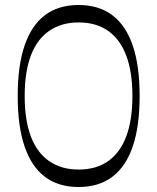

<svg xmlns="http://www.w3.org/2000/svg" viewBox="-20 -735 630 770"><path d="M295 15Q214 15 160 -26Q106 -67 78.5 -148Q51 -229 51 -350Q51 -471 78.5 -552Q106 -633 160 -674Q214 -715 295 -715Q376 -715 430.5 -674Q485 -633 512.5 -552Q540 -471 540 -350Q540 -229 512.5 -148Q485 -67 430.5 -26Q376 15 295 15ZM295 -55Q366 -55 414 -89Q462 -123 486.5 -188.5Q511 -254 511 -350Q511 -446 486.5 -511.5Q462 -577 414 -611Q366 -645 295 -645Q226 -645 177 -611Q128 -577 103.5 -511.5Q79 -446 79 -350Q79 -254 103.5 -188.5Q128 -123 177 -89Q226 -55 295 -55Z"/></svg>

Font: Ojuju
Style: Regular
Weight: 400
Designer: Chisaokwu Joboson, Mirko Velimirovic
Foundry: Udi Foundry
Version: Version 1.000